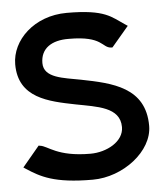

<svg xmlns="http://www.w3.org/2000/svg" viewBox="-47 -632 592 685"><g transform="rotate(-5 249.0 -289.5)"><path d="M15 -54 24 -48C72 -17 119 11 258 11C367 11 475 -72 475 -163C475 -301 358 -326 247 -348C186 -360 115 -365 115 -419C115 -471 154 -498 217 -497C338 -497 331 -455 364 -453H369L430 -525L421 -531C375 -561 356 -590 217 -590C100 -590 18 -509 18 -423C18 -302 125 -281 220 -262C296 -247 378 -239 378 -167C378 -115 316 -82 258 -82C138 -82 109 -123 81 -126L76 -127Z"/></g></svg>

Font: Charger Pro
Style: ExBd
Weight: 400
Designer: Jasper
Foundry: Cannot Into Space Fonts
Version: Version 1.09